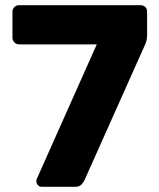

<svg xmlns="http://www.w3.org/2000/svg" viewBox="-20 -720 613 740"><path d="M141 0Q132 0 126 -6.5Q120 -13 120 -22Q120 -26 122 -31L353 -549H54Q43 -549 35.5 -556.5Q28 -564 28 -575V-675Q28 -686 35.5 -693Q43 -700 54 -700H521Q533 -700 540 -693Q547 -686 547 -675V-586Q547 -571 544 -561Q541 -551 536 -541L305 -24Q302 -18 294 -9Q286 0 270 0Z"/></svg>

Font: Rubik Light
Style: Bold
Weight: 700
Version: Version 2.104